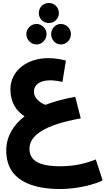

<svg xmlns="http://www.w3.org/2000/svg" viewBox="-20 -1000 740 1291"><path d="M308 -845C346 -845 376 -875 376 -912C376 -950 346 -980 308 -980C270 -980 241 -950 241 -912C241 -875 270 -845 308 -845ZM226 -701C262 -701 293 -733 293 -771C293 -807 262 -839 226 -839C188 -839 157 -807 157 -771C157 -733 188 -701 226 -701ZM389 -701C427 -701 457 -733 457 -771C457 -807 427 -839 389 -839C352 -839 324 -807 324 -771C324 -733 352 -701 389 -701ZM385 271C504 271 622 238 670 213L624 72C564 97 484 118 385 118C280 118 178 98 178 1C178 -88 276 -160 523 -204L486 -349C413 -336 345 -318 285 -295C242 -312 208 -345 208 -382C208 -431 249 -460 318 -460C339 -460 372 -456 400 -449L423 -593C382 -603 348 -609 303 -609C164 -609 50 -526 50 -399C50 -309 92 -252 145 -218C68 -158 22 -81 22 13C22 214 197 271 385 271Z"/></svg>

Font: Noto Sans Arabic UI XBd
Style: Regular
Weight: 800
Designer: Monotype Design Team, Nadine Chahine and Nizar Qandah
Foundry: Monotype Imaging Inc.
Version: Version 2.010